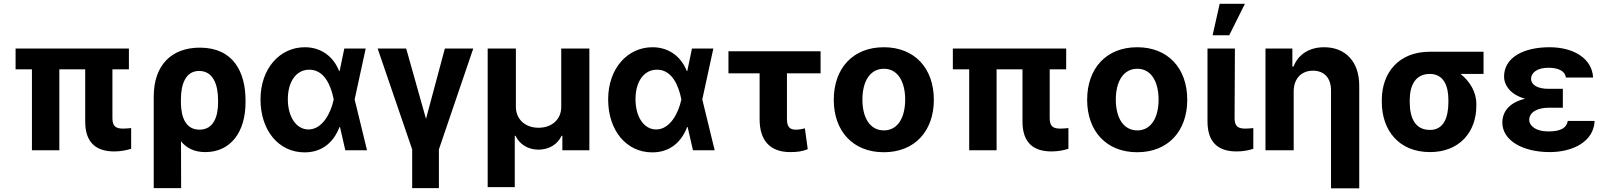

<svg xmlns="http://www.w3.org/2000/svg" viewBox="-20 -806 8611 1030"><path d="M63.6 -545.5V-433.9H151.3V0H298.3V-433.9H437.1V-152.7C437.5 -39.1 497.5 6.4 593 6.4C628.2 6.4 658.4 0 683.6 -7.8V-119C672.6 -117.9 657.7 -116.1 641 -116.1C602.6 -116.1 583.5 -127.1 583.1 -170.8V-433.9H671.5V-545.5Z M804.7 203.1H951.7L951 -47.9C981.2 -11 1022.7 9.9 1081.7 9.9C1216.3 9.9 1297.2 -96.6 1297.2 -257.1V-267C1297.2 -420.5 1230.8 -550.4 1052.2 -550.4C900.9 -550.4 805 -457.4 804.7 -288.4ZM950.6 -274.5C950.6 -355.1 976.9 -425.4 1047.9 -425.4C1123.9 -425.4 1150.2 -351.6 1149.9 -267V-257.1C1150.2 -185.4 1128.2 -110.4 1050.1 -110.4C971.2 -110.4 951.7 -186.4 950.6 -251.8Z M1612.6 11.4C1711.3 12.1 1771.7 -46.9 1801.1 -124.3H1804L1832.4 0H1948.9L1882.5 -272.7L1941.8 -545.5H1827.1L1801.8 -424.7H1799.4C1768.8 -502.5 1703.1 -552.6 1615.1 -552.6C1481.2 -552.6 1377.5 -438.6 1377.5 -272.7C1377.5 -105.8 1475.1 10.7 1612.6 11.4ZM1639.6 -432.2C1720.5 -432.2 1755.7 -345.9 1769.9 -274.1L1770.2 -272.7L1769.9 -271.3C1755.7 -202.8 1710.9 -111.5 1634.9 -111.5C1568.9 -111.5 1524.1 -180 1524.1 -273.8C1524.1 -366.1 1567.5 -432.2 1639.6 -432.2Z M2191.1 -4.6V203.1H2334.5V-4.6L2518.8 -545.5H2366.5L2265.3 -168.3L2159.1 -545.5H2006Z M2596.2 -545.5V197.8H2741.5V-77.4H2745.7C2767.8 -30.2 2814.6 -3.2 2869 -3.2C2923.7 -3.2 2970.5 -30.2 2992.5 -77.4H2996.8V0H3141.7V-545.5H2990.8V-232.2C2990.8 -166.5 2941.8 -120.7 2869 -120.7C2796.9 -120.7 2747.9 -166.5 2747.5 -232.2V-545.5Z M3477.6 11.4C3576.3 12.1 3636.7 -46.9 3666.2 -124.3H3669L3697.4 0H3813.9L3747.5 -272.7L3806.8 -545.5H3692.1L3666.9 -424.7H3664.4C3633.9 -502.5 3568.2 -552.6 3480.1 -552.6C3346.2 -552.6 3242.5 -438.6 3242.5 -272.7C3242.5 -105.8 3340.2 10.7 3477.6 11.4ZM3504.6 -432.2C3585.6 -432.2 3620.7 -345.9 3634.9 -274.1L3635.3 -272.7L3634.9 -271.3C3620.7 -202.8 3576 -111.5 3500 -111.5C3433.9 -111.5 3389.2 -180 3389.2 -273.8C3389.2 -366.1 3432.5 -432.2 3504.6 -432.2Z M3887.8 -530.9V-412.6H4055V-166.2C4055 -47.6 4115.4 9.9 4219.1 9.9C4257.1 9.9 4283 6.4 4313.2 -5.7L4297.9 -117.5C4282.3 -114 4271 -110.4 4248.9 -110.4C4220.2 -110.4 4201.7 -122.5 4201.7 -165.5V-412.6H4382.1V-530.9Z M4452.8 -270.6C4452.8 -102.6 4555.8 10.7 4721.2 10.7C4886.7 10.7 4989.7 -102.6 4989.7 -270.6C4989.7 -439.6 4886.7 -552.6 4721.2 -552.6C4555.8 -552.6 4452.8 -439.6 4452.8 -270.6ZM4606.5 -271.7C4606.5 -366.8 4645.6 -437.1 4721.9 -437.1C4796.9 -437.1 4835.9 -366.8 4835.9 -271.7C4835.9 -176.5 4796.9 -106.5 4721.9 -106.5C4645.6 -106.5 4606.5 -176.5 4606.5 -271.7Z M5091.6 -545.5V-433.9H5179.3V0H5326.3V-433.9H5465.2V-152.7C5465.6 -39.1 5525.6 6.4 5621.1 6.4C5656.2 6.4 5686.4 0 5711.6 -7.8V-119C5700.6 -117.9 5685.7 -116.1 5669 -116.1C5630.7 -116.1 5611.5 -127.1 5611.2 -170.8V-433.9H5699.6V-545.5Z M5812.1 -270.6C5812.1 -102.6 5915.1 10.7 6080.6 10.7C6246.1 10.7 6349.1 -102.6 6349.1 -270.6C6349.1 -439.6 6246.1 -552.6 6080.6 -552.6C5915.1 -552.6 5812.1 -439.6 5812.1 -270.6ZM5965.9 -271.7C5965.9 -366.8 6005 -437.1 6081.3 -437.1C6156.2 -437.1 6195.3 -366.8 6195.3 -271.7C6195.3 -176.5 6156.2 -106.5 6081.3 -106.5C6005 -106.5 5965.9 -176.5 5965.9 -271.7Z M6457.7 -152.7C6458.5 -39.1 6518.1 6.4 6613.6 6.4C6647.4 6.4 6678.6 0.7 6703.5 -7.8V-119C6692.5 -117.9 6679.3 -116.1 6660.5 -116.1C6623.2 -116.1 6603.3 -127.1 6603 -170.8L6604.8 -545.5H6457.7ZM6574.2 -616.8 6658.4 -785.5H6523.1L6485.1 -616.8Z M6768.8 0H6920.1V-315.3C6920.1 -385.7 6962.7 -426.8 7023.4 -426.8C7084.5 -426.8 7120.4 -387.1 7120.4 -320.3V204.5H7271.7V-347.3C7271.7 -474.8 7197.8 -552.6 7083.5 -552.6C7002.8 -552.6 6943.9 -513.1 6919.4 -449.2H6913V-545.5H6768.8Z M7392.8 -258.5C7393.1 -105.8 7485.4 9.9 7651.3 9.9C7810 9.9 7900.2 -98.7 7899.9 -238.6V-248.6C7900.2 -313.2 7863.6 -371.4 7815 -409.4H7938.6V-528.4H7649.9C7484.4 -528.4 7393.1 -416.9 7392.8 -269.9ZM7542.6 -269.9C7543 -345.2 7571.4 -409.4 7649.9 -409.4C7725.1 -409.4 7750 -345.2 7750 -269.9V-258.5C7750 -175.8 7725.1 -109 7651.3 -109C7569.6 -109 7543 -175.8 7542.6 -258.5Z M8039.4 -148.4C8039.8 -51.1 8150.6 9.9 8293.7 9.9C8419 9.9 8530.2 -47.2 8534.4 -157.3H8390.3C8384.9 -120.4 8353.3 -100.9 8285.9 -100.9C8220.2 -100.9 8184.3 -130 8183.6 -163C8184.3 -207.4 8233.3 -228 8286.6 -228H8364V-329.5H8286.6C8228 -329.5 8193.9 -350.9 8193.5 -383.5C8193.9 -414.8 8225.1 -442.5 8285.5 -442.5C8339.1 -442.5 8376.1 -425.8 8380.3 -389.9H8526.3C8521.3 -492.2 8421.5 -552.6 8293 -552.6C8150.9 -552.6 8049 -496.4 8048.7 -395.6C8049 -345.9 8085.2 -297.6 8161.6 -276.3C8077.1 -256.4 8039.8 -207.4 8039.4 -148.4Z"/></svg>

Font: Inter-Hewn
Style: Bold
Weight: 700
Designer: Rasmus Andersson
Foundry: rsms
Version: Version 3.012;git-f93a4a705